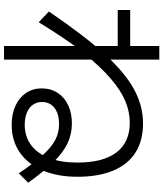

<svg xmlns="http://www.w3.org/2000/svg" viewBox="53 -844 831 978"><g transform="rotate(90 469.0 -354.5)"><path d="M429.7 -151.4Q429.7 -196.3 452.1 -231.4Q474.6 -266.6 515.1 -285.6Q555.7 -304.7 608.4 -304.7Q662.1 -304.7 709 -282.7Q755.9 -260.7 803.7 -212.4Q851.6 -164.1 910.2 -82L862.3 -34.2Q809.6 -113.3 769 -157.2Q728.5 -201.2 691.9 -220.2Q655.3 -239.3 611.3 -239.3Q577.1 -239.3 551.8 -229Q526.4 -218.8 512.7 -199.2Q499 -179.7 499 -152.3Q499 -126 513.2 -106Q527.3 -85.9 553.7 -75.2Q580.1 -64.5 615.2 -64.5Q674.8 -64.5 718.3 -96.7Q761.7 -128.9 784.7 -189.5Q807.6 -250 807.6 -333Q807.6 -463.9 755.9 -531.7Q704.1 -599.6 604.5 -599.6Q548.8 -599.6 494.1 -576.7Q439.5 -553.7 379.9 -502.4Q320.3 -451.2 251 -366.2H248Q173.8 -267.6 92.8 -135.7L38.1 -187.5Q160.2 -367.2 254.4 -470.7Q348.6 -574.2 433.1 -620.6Q517.6 -667 608.4 -667Q696.3 -667 756.8 -628.4Q817.4 -589.8 848.6 -515.1Q879.9 -440.4 879.9 -333Q879.9 -231.4 847.7 -155.8Q815.4 -80.1 755.9 -39.1Q696.3 2 615.2 2Q560.5 2 518.6 -17.1Q476.6 -36.1 453.1 -70.8Q429.7 -105.5 429.7 -151.4ZM213.9 -538.1H30.3V-601.6H213.9V-750H283.2V41H213.9Z"/></g></svg>

Font: WEMIX Pretendard Variable
Style: Regular
Weight: 400
Designer: Base glyphs from Inter by Rasmus Andersson; Hangeul glyphs from Noto Sans CJK(Source Han Sans) by Jang Soo-young and Kan
Foundry: Kil Hyung-jin
Version: Version 1.000;Glyphs 3.2 (3208)